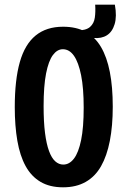

<svg xmlns="http://www.w3.org/2000/svg" viewBox="-20 -786 535 819"><path d="M379 -624 306 -629 308 -656Q347 -656 364 -671Q381 -686 384.5 -711Q388 -736 386 -766H470Q479 -716 469 -683Q459 -650 436 -635.5Q413 -621 379 -624ZM249 13Q192 13 152.5 -10.5Q113 -34 89 -78Q65 -122 54 -185.5Q43 -249 43 -329Q43 -445 64.5 -521Q86 -597 132 -634.5Q178 -672 249 -672Q305 -672 345 -650.5Q385 -629 410.5 -586Q436 -543 448.5 -479Q461 -415 461 -331Q461 -249 448.5 -185Q436 -121 411 -77Q386 -33 345.5 -10Q305 13 249 13ZM250 -84Q276 -84 295.5 -109.5Q315 -135 326 -188.5Q337 -242 337 -327Q337 -410 326 -465Q315 -520 295.5 -548Q276 -576 248 -576Q224 -576 205.5 -551Q187 -526 176.5 -472.5Q166 -419 166 -333Q166 -266 172 -219Q178 -172 189 -142Q200 -112 215.5 -98Q231 -84 250 -84Z"/></svg>

Font: Bricolage Grotesque 24pt Condensed SemiBold
Style: Regular
Weight: 600
Width: 3
Designer: Mathieu Triay
Foundry: Atelier Triay
Version: Version 1.001;gftools[0.9.33.dev8+g029e19f]